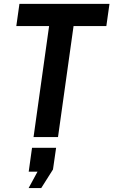

<svg xmlns="http://www.w3.org/2000/svg" viewBox="-20 -706 584 989"><path d="M64 -571.8 80.1 -686H543.9L527.8 -571.8H358.9L278.8 0H152.8L232.9 -571.8ZM252.9 167 192.4 262.7H127.4L173.3 178.2H127.9L145 55.2H269Z"/></svg>

Font: Archivo Narrow
Style: Bold Italic
Weight: 700
Italic angle: -8°
Designer: Hector Gatti
Foundry: Hector Gatti
Version: 1.002; ttfautohint (v0.8)